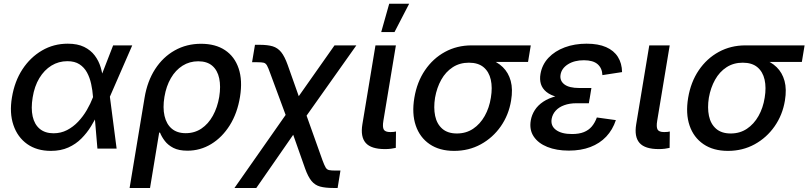

<svg xmlns="http://www.w3.org/2000/svg" viewBox="-20 -771 4194 996"><path d="M244.1 11.7Q170.9 11.7 120.8 -23.9Q70.8 -59.6 49.6 -122.3Q28.3 -185.1 42 -266.1Q55.7 -349.1 96.4 -411.4Q137.2 -473.6 197.8 -509Q258.3 -544.4 331.5 -544.4Q382.3 -544.4 416.5 -527.6Q450.7 -510.7 471.4 -483.2Q492.2 -455.6 502.2 -422.1Q512.2 -388.7 515.1 -355H549.3L549.8 -271L585 0H485.4L462.4 -269.5Q460 -302.7 452.9 -335.4Q445.8 -368.2 431.4 -394.8Q417 -421.4 392.3 -437.5Q367.7 -453.6 329.6 -453.6Q284.2 -453.6 246.8 -430.7Q209.5 -407.7 184.1 -365.7Q158.7 -323.7 149.4 -265.6Q140.1 -209 149.4 -167.2Q158.7 -125.5 186.3 -102.5Q213.9 -79.6 257.8 -79.6Q295.9 -79.6 327.9 -96.2Q359.9 -112.8 385.5 -139.9Q411.1 -167 430.4 -200.2Q449.7 -233.4 462.4 -266.6L566.9 -535.6H666L548.8 -266.6L520.5 -183.6H488.8Q473.1 -149.9 452.1 -115.7Q431.2 -81.5 402.3 -52.5Q373.5 -23.4 334.5 -5.9Q295.4 11.7 244.1 11.7Z M652.3 204.1 730 -264.2Q744.1 -349.6 784.7 -412.4Q825.2 -475.1 886.5 -509.5Q947.8 -543.9 1022.9 -543.9Q1097.7 -543.9 1147.5 -510.7Q1197.3 -477.5 1218 -415.8Q1238.8 -354 1225.1 -269Q1211.4 -184.1 1172.1 -121.3Q1132.8 -58.6 1075.9 -23.9Q1019 10.7 952.6 10.7Q907.7 10.7 879.6 -3.7Q851.6 -18.1 835.2 -39.6Q818.8 -61 810.1 -83H805.7L758.3 204.1ZM943.4 -80.1Q989.3 -80.1 1024.9 -104Q1060.5 -127.9 1084.2 -170.7Q1107.9 -213.4 1117.2 -268.1Q1126 -322.8 1117.2 -364.5Q1108.4 -406.2 1081.3 -429.7Q1054.2 -453.1 1008.3 -453.1Q963.4 -453.1 927 -430.2Q890.6 -407.2 866.5 -365.7Q842.3 -324.2 833 -268.6Q823.7 -212.4 833.5 -169.7Q843.3 -127 871.1 -103.5Q898.9 -80.1 943.4 -80.1Z M1196.3 204.1 1502.4 -232.9H1548.3L1653.3 61.5Q1662.6 86.4 1669.2 97.7Q1675.8 108.9 1687 111.3Q1698.2 113.8 1720.7 113.8H1746.1L1731.4 204.1H1709.5Q1667.5 204.1 1640.6 196.8Q1613.8 189.5 1595.9 167.7Q1578.1 146 1563 104L1501 -71.8L1309.6 204.1ZM1480 -125.5 1381.3 -392.1Q1371.6 -419.4 1365 -431.2Q1358.4 -442.9 1347.9 -445.6Q1337.4 -448.2 1314.5 -448.2H1287.6L1302.7 -538.6H1326.2Q1368.2 -538.6 1394.3 -530.8Q1420.4 -522.9 1438.5 -500.7Q1456.5 -478.5 1472.2 -434.6L1529.8 -272L1715.3 -535.6H1828.6L1538.1 -125.5Z M1977.1 2.4Q1905.3 2.4 1877.2 -29.5Q1849.1 -61.5 1859.9 -126.5L1927.7 -535.6H2033.7L1968.8 -144.5Q1963.4 -112.3 1970.7 -99.1Q1978 -85.9 2004.9 -85.9Q2015.1 -85.9 2022 -86.7Q2028.8 -87.4 2034.2 -88.9L2033.2 -3.9Q2023.4 -1.5 2008.5 0.5Q1993.7 2.4 1977.1 2.4ZM1957.5 -604.5 1999 -751.5H2102.5L2026.4 -604.5Z M2335.9 11.7Q2259.8 11.7 2208.7 -23.2Q2157.7 -58.1 2136.7 -119.9Q2115.7 -181.6 2129.4 -263.7Q2143.1 -345.7 2184.6 -406.7Q2226.1 -467.8 2288.3 -501.7Q2350.6 -535.6 2426.3 -535.6H2733.4L2719.2 -449.7H2494.6L2412.6 -445.8Q2364.7 -445.8 2328.4 -422.1Q2292 -398.4 2269 -357.4Q2246.1 -316.4 2236.8 -264.2Q2228.5 -211.9 2237.3 -169.9Q2246.1 -127.9 2274.2 -103.3Q2302.2 -78.6 2350.1 -78.6Q2397.9 -78.6 2434.3 -103Q2470.7 -127.4 2494.4 -169.4Q2518.1 -211.4 2526.4 -264.2Q2535.2 -316.9 2525.9 -357.9Q2516.6 -398.9 2488.5 -422.4Q2460.4 -445.8 2412.6 -445.8L2417.5 -479Q2471.7 -479 2515.4 -465.1Q2559.1 -451.2 2588.4 -422.6Q2617.7 -394 2629.4 -351.1Q2641.1 -308.1 2631.3 -249.5Q2619.1 -174.8 2577.9 -115.7Q2536.6 -56.6 2474.4 -22.5Q2412.1 11.7 2335.9 11.7Z M2930.7 10.3Q2866.7 10.3 2819.3 -8.8Q2772 -27.8 2748.5 -63Q2725.1 -98.1 2733.4 -146.5Q2738.3 -174.8 2754.2 -199.7Q2770 -224.6 2798.1 -243.4Q2826.2 -262.2 2867.9 -272.9Q2909.7 -283.7 2965.8 -283.7H3042.5L3034.7 -235.4H2969.7Q2934.6 -235.4 2907 -225.3Q2879.4 -215.3 2862.8 -197Q2846.2 -178.7 2841.8 -154.8Q2835.4 -118.7 2864 -97.2Q2892.6 -75.7 2947.3 -75.7Q2983.9 -75.7 3008.8 -85.7Q3033.7 -95.7 3049.8 -114.7Q3065.9 -133.8 3076.2 -161.6L3174.8 -147.9Q3158.2 -97.7 3124.8 -62.3Q3091.3 -26.9 3042.5 -8.3Q2993.7 10.3 2930.7 10.3ZM2964.4 -257.8Q2909.2 -257.8 2872.3 -267.3Q2835.4 -276.9 2814.2 -294.4Q2793 -312 2785.9 -335.4Q2778.8 -358.9 2783.7 -387.2Q2792 -436 2825.2 -471.2Q2858.4 -506.3 2909.7 -525.4Q2960.9 -544.4 3022.9 -544.4Q3083.5 -544.4 3124 -526.6Q3164.6 -508.8 3185.3 -475.8Q3206.1 -442.9 3207 -397L3105 -381.3Q3103.5 -417.5 3080.1 -438Q3056.6 -458.5 3008.8 -458.5Q2959.5 -458.5 2926 -437.3Q2892.6 -416 2887.7 -382.3Q2883.3 -352.1 2907.7 -333.3Q2932.1 -314.5 2984.9 -314.5H3047.9L3038.6 -257.8Z M3397.5 2.4Q3325.7 2.4 3297.6 -29.5Q3269.5 -61.5 3280.3 -126.5L3348.1 -535.6H3454.1L3389.2 -144.5Q3383.8 -112.3 3391.1 -99.1Q3398.4 -85.9 3425.3 -85.9Q3435.5 -85.9 3442.4 -86.7Q3449.2 -87.4 3454.6 -88.9L3453.6 -3.9Q3443.8 -1.5 3429 0.5Q3414.1 2.4 3397.5 2.4Z M3756.3 11.7Q3680.2 11.7 3629.2 -23.2Q3578.1 -58.1 3557.1 -119.9Q3536.1 -181.6 3549.8 -263.7Q3563.5 -345.7 3605 -406.7Q3646.5 -467.8 3708.7 -501.7Q3771 -535.6 3846.7 -535.6H4153.8L4139.6 -449.7H3915L3833 -445.8Q3785.2 -445.8 3748.8 -422.1Q3712.4 -398.4 3689.5 -357.4Q3666.5 -316.4 3657.2 -264.2Q3648.9 -211.9 3657.7 -169.9Q3666.5 -127.9 3694.6 -103.3Q3722.7 -78.6 3770.5 -78.6Q3818.4 -78.6 3854.7 -103Q3891.1 -127.4 3914.8 -169.4Q3938.5 -211.4 3946.8 -264.2Q3955.6 -316.9 3946.3 -357.9Q3937 -398.9 3908.9 -422.4Q3880.9 -445.8 3833 -445.8L3837.9 -479Q3892.1 -479 3935.8 -465.1Q3979.5 -451.2 4008.8 -422.6Q4038.1 -394 4049.8 -351.1Q4061.5 -308.1 4051.8 -249.5Q4039.6 -174.8 3998.3 -115.7Q3957 -56.6 3894.8 -22.5Q3832.5 11.7 3756.3 11.7Z"/></svg>

Font: Inter 20pt Medium
Style: Italic
Weight: 500
Italic angle: -9.3988°
Version: Version 4.001;git-66647c0bb